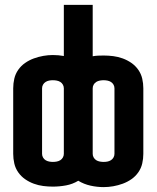

<svg xmlns="http://www.w3.org/2000/svg" viewBox="-20 -755 640 785"><path d="M404 10Q377 10 350 4Q323 -2 300 -16Q277 -2 250 3Q223 8 196 8Q177 8 157 5.5Q137 3 118 -4Q99 -11 82.5 -22.5Q66 -34 54.5 -50.5Q43 -67 38.5 -86.5Q34 -106 34 -126V-394Q34 -414 38.5 -433.5Q43 -453 54.5 -469.5Q66 -486 82.5 -497.5Q99 -509 118 -516Q137 -523 157 -526.5Q177 -530 196 -530Q208 -530 219 -529Q230 -528 241 -526V-735H359V-525Q370 -527 381 -527.5Q392 -528 404 -528Q423 -528 443 -525.5Q463 -523 482 -516Q501 -509 517.5 -497.5Q534 -486 545.5 -469.5Q557 -453 561.5 -433.5Q566 -414 566 -394V-126Q566 -106 561.5 -86.5Q557 -67 545.5 -50.5Q534 -34 517.5 -22.5Q501 -11 482 -4Q463 3 443 6.5Q423 10 404 10ZM196 -93Q204 -93 212 -94.5Q220 -96 226.5 -100Q233 -104 237 -111Q241 -118 241 -126V-394Q241 -402 237 -409Q233 -416 226.5 -420Q220 -424 212 -425.5Q204 -427 196 -427Q188 -427 180.5 -425.5Q173 -424 166.5 -420Q160 -416 156 -409Q152 -402 152 -394V-126Q152 -118 156 -111Q160 -104 166.5 -100Q173 -96 181 -94.5Q189 -93 196 -93ZM404 -93Q412 -93 419.5 -94.5Q427 -96 433.5 -100Q440 -104 444 -111Q448 -118 448 -126V-394Q448 -402 444 -409Q440 -416 433.5 -420Q427 -424 419 -425.5Q411 -427 404 -427Q396 -427 388 -425.5Q380 -424 373.5 -420Q367 -416 363 -409Q359 -402 359 -394V-126Q359 -118 363 -111Q367 -104 373.5 -100Q380 -96 388 -94.5Q396 -93 404 -93Z"/></svg>

Font: Iosevka Custom Extended
Style: Bold
Weight: 700
Width: 7
Monospace: yes
Designer: Belleve Invis
Foundry: Belleve Invis
Version: Version 11.2.4; ttfautohint (v1.8.4)